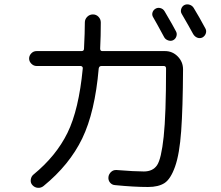

<svg xmlns="http://www.w3.org/2000/svg" viewBox="-20 -858 1040 905"><path d="M755.9 -804.7Q797.9 -733.4 809.6 -710Q815.4 -699.2 811.5 -687Q807.6 -674.8 796.9 -668.9Q786.1 -663.1 772.9 -667.5Q759.8 -671.9 753.9 -682.6Q713.9 -756.8 702.1 -776.4Q695.3 -787.1 698.7 -798.8Q702.1 -810.5 712.9 -816.9Q723.6 -823.2 736.3 -819.8Q749 -816.4 755.9 -804.7ZM848.6 -834Q860.4 -839.8 873 -835.9Q885.7 -832 892.6 -821.3Q918.9 -778.3 948.2 -723.6Q954.1 -712.9 950.2 -700.7Q946.3 -688.5 934.6 -681.6Q922.9 -675.8 910.6 -680.2Q898.4 -684.6 890.6 -697.3Q871.1 -733.4 836.9 -792Q830.1 -802.7 834 -815.4Q837.9 -828.1 848.6 -834ZM152.3 -546.9Q138.7 -546.9 127.9 -557.6Q117.2 -568.4 117.2 -582Q117.2 -595.7 127.4 -606.4Q137.7 -617.2 152.3 -617.2H364.3Q376 -617.2 376 -628.9Q379.9 -707 379.9 -752Q379.9 -767.6 391.1 -778.8Q402.3 -790 418 -790Q433.6 -790 444.3 -778.8Q455.1 -767.6 455.1 -752Q455.1 -687.5 452.1 -628.9Q452.1 -617.2 461.9 -617.2H757.8Q793 -617.2 817.9 -591.8Q842.8 -566.4 842.8 -531.2Q841.8 -348.6 834 -240.2Q826.2 -131.8 805.2 -72.8Q784.2 -13.7 755.4 4.9Q726.6 23.4 677.7 23.4Q611.3 23.4 522.5 14.6Q507.8 13.7 498.5 2.4Q489.3 -8.8 491.2 -24.4Q493.2 -38.1 503.9 -47.9Q514.6 -57.6 529.3 -56.6Q615.2 -49.8 658.2 -49.8Q700.2 -49.8 720.2 -79.1Q740.2 -108.4 751.5 -213.4Q762.7 -318.4 762.7 -533.2V-535.2Q762.7 -546.9 752 -546.9H458Q447.3 -546.9 445.3 -535.2Q427.7 -330.1 367.7 -205.6Q307.6 -81.1 185.5 18.6Q173.8 28.3 158.7 27.3Q143.6 26.4 132.8 14.6Q123 3.9 125 -11.2Q127 -26.4 137.7 -35.2Q244.1 -122.1 297.9 -231.4Q351.6 -340.8 370.1 -535.2Q371.1 -540 367.7 -543.5Q364.3 -546.9 360.4 -546.9Z"/></svg>

Font: Rounded-X Mgen+ 1mn regular
Style: Regular
Weight: 400
Designer: [Source Han Sans]
Ryoko NISHIZUKA  (kana & ideographs); Paul D. Hunt (Latin, Greek & Cyrillic); Wenlong ZHANG  (bopomofo
Version: Version 1.059.20150602